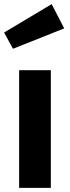

<svg xmlns="http://www.w3.org/2000/svg" viewBox="-20 -913 341 933"><path d="M231 -893 0 -755 43 -676 292 -775ZM227 -572H73V0H227Z"/></svg>

Font: Glow Sans TC Normal
Style: Bold
Weight: 700
Designer: Ryoko NISHIZUKA (kana, bopomofo & ideographs); Paul D. Hunt (Latin, Greek & Cyrillic); Sandoll Communications, Soo-young
Version: Version 0.93